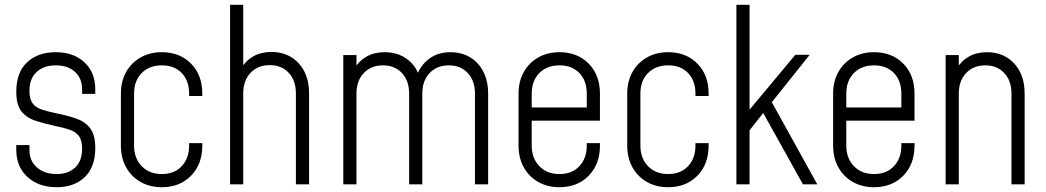

<svg xmlns="http://www.w3.org/2000/svg" viewBox="-20 -770 4368 802"><path d="M217 12Q141.5 12 94.8 -30.8Q48 -73.5 48 -144V-164H103V-143Q103 -98 134.5 -70.5Q166 -43 216.5 -43Q265 -43 294 -70.2Q323 -97.5 323 -149Q323 -184 309.5 -201.8Q296 -219.5 271.5 -228Q247 -236.5 214 -243Q165.5 -253.5 128 -265.8Q90.5 -278 69.2 -305.2Q48 -332.5 48 -387Q48 -467.5 93.2 -509.8Q138.5 -552 212 -552Q288 -552 333 -509.5Q378 -467 378 -397V-378H323V-397Q323 -443 293 -470Q263 -497 212.5 -497Q163.5 -497 133.2 -469.5Q103 -442 103 -390Q103 -355.5 116.8 -337.8Q130.5 -320 155.5 -312Q180.5 -304 214 -297Q262 -287.5 299 -274.5Q336 -261.5 357 -233.8Q378 -206 378 -151.5Q378 -72.5 334 -30.2Q290 12 217 12Z M656 12Q606 12 567.5 -9.8Q529 -31.5 507 -70.8Q485 -110 485 -162V-379Q485 -430.5 507 -469.5Q529 -508.5 567.5 -530.2Q606 -552 656 -552Q731 -552 778 -504.2Q825 -456.5 825 -379V-369H770V-379Q770 -432.5 739.2 -464.8Q708.5 -497 656 -497Q603.5 -497 571.8 -464.8Q540 -432.5 540 -379V-162Q540 -109 571.8 -76Q603.5 -43 656 -43Q708.5 -43 739.2 -76Q770 -109 770 -162V-172H825V-162Q825 -84 778 -36Q731 12 656 12Z M941 0V-750H996V-473L987 -484Q1006.5 -517 1038.8 -535Q1071 -553 1113.5 -553Q1160 -553 1195.5 -531.8Q1231 -510.5 1251 -471.8Q1271 -433 1271 -380V0H1216V-380Q1216 -433.5 1186 -465.8Q1156 -498 1107 -498Q1057 -498 1026.5 -465.8Q996 -433.5 996 -380V0Z M1414 0V-540H1469V-472L1460 -483Q1479.5 -516 1511.8 -534Q1544 -552 1586 -552Q1639.5 -552 1677.5 -525.2Q1715.5 -498.5 1732 -451H1720Q1736 -497.5 1772.8 -524.8Q1809.5 -552 1861 -552Q1908.5 -552 1944 -530.5Q1979.5 -509 1999.2 -470Q2019 -431 2019 -379V0H1964V-379Q1964 -432.5 1934 -464.8Q1904 -497 1855 -497Q1805 -497 1774.5 -464.8Q1744 -432.5 1744 -379V0H1689V-379Q1689 -432.5 1659 -464.8Q1629 -497 1580 -497Q1530 -497 1499.5 -464.8Q1469 -432.5 1469 -379V0Z M2317 12Q2267 12 2228.5 -9.8Q2190 -31.5 2168 -70.8Q2146 -110 2146 -162V-379Q2146 -430.5 2168 -469.5Q2190 -508.5 2228.5 -530.2Q2267 -552 2317 -552Q2392 -552 2439 -504.2Q2486 -456.5 2486 -379V-266H2187V-321H2431V-379Q2431 -432.5 2400.2 -464.8Q2369.5 -497 2317 -497Q2264.5 -497 2232.8 -464.8Q2201 -432.5 2201 -379V-162Q2201 -109 2232.8 -76Q2264.5 -43 2317 -43Q2369.5 -43 2400.2 -76Q2431 -109 2431 -162V-172H2486V-162Q2486 -84 2439 -36Q2392 12 2317 12Z M2771 12Q2721 12 2682.5 -9.8Q2644 -31.5 2622 -70.8Q2600 -110 2600 -162V-379Q2600 -430.5 2622 -469.5Q2644 -508.5 2682.5 -530.2Q2721 -552 2771 -552Q2846 -552 2893 -504.2Q2940 -456.5 2940 -379V-369H2885V-379Q2885 -432.5 2854.2 -464.8Q2823.5 -497 2771 -497Q2718.5 -497 2686.8 -464.8Q2655 -432.5 2655 -379V-162Q2655 -109 2686.8 -76Q2718.5 -43 2771 -43Q2823.5 -43 2854.2 -76Q2885 -109 2885 -162V-172H2940V-162Q2940 -84 2893 -36Q2846 12 2771 12Z M3334 0 3168 -298 3101 -213V-300L3302 -541H3362L3204 -343L3394 0ZM3056 0V-750H3111V0Z M3631 12Q3581 12 3542.5 -9.8Q3504 -31.5 3482 -70.8Q3460 -110 3460 -162V-379Q3460 -430.5 3482 -469.5Q3504 -508.5 3542.5 -530.2Q3581 -552 3631 -552Q3706 -552 3753 -504.2Q3800 -456.5 3800 -379V-266H3501V-321H3745V-379Q3745 -432.5 3714.2 -464.8Q3683.5 -497 3631 -497Q3578.5 -497 3546.8 -464.8Q3515 -432.5 3515 -379V-162Q3515 -109 3546.8 -76Q3578.5 -43 3631 -43Q3683.5 -43 3714.2 -76Q3745 -109 3745 -162V-172H3800V-162Q3800 -84 3753 -36Q3706 12 3631 12Z M3930 0V-540H3985V-472L3976 -483Q3995.5 -516 4027.8 -534Q4060 -552 4102.5 -552Q4172.5 -552 4216.2 -505Q4260 -458 4260 -379V0H4205V-379Q4205 -432.5 4175 -464.8Q4145 -497 4096 -497Q4046 -497 4015.5 -464.8Q3985 -432.5 3985 -379V0Z"/></svg>

Font: Mohave Light Light
Style: Regular
Weight: 300
Version: Version 2.003